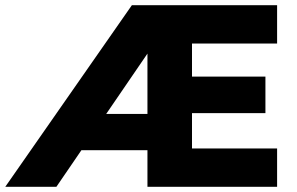

<svg xmlns="http://www.w3.org/2000/svg" viewBox="-32 -720 1144 740"><path d="M-11.7 0 476.3 -700H1036V-552.3H708V-424.7H991V-284H708V-147.7H1036V0H536.3V-141H265.7L361.3 -281H536.3V-558L561.3 -550L185.3 0Z"/></svg>

Font: Lexend Medium
Style: Regular
Weight: 500
Designer: Bonnie Shaver-Troup, Thomas Jockin
Foundry: Lexend
Version: Version 1.005